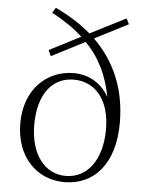

<svg xmlns="http://www.w3.org/2000/svg" viewBox="-57 -857 698 916"><g transform="rotate(5 292.5 -398.5)"><path d="M289 -16C190 -16 119 -104 119 -246C119 -396 188 -477 289 -477C385 -477 462 -403 462 -253C462 -114 397 -16 289 -16ZM169 -579 329 -661C400 -589 436 -506 455 -408C419 -472 359 -508 286 -508C158 -508 52 -411 52 -248C52 -84 156 14 285 14C429 14 525 -96 525 -290C525 -447 472 -578 367 -681L527 -763L514 -790L343 -703C296 -744 239 -780 173 -811L158 -786C218 -754 267 -720 306 -684L156 -607Z"/></g></svg>

Font: Noto Serif CJK HK ExtraLight
Style: Regular
Weight: 200
Designer: Ryoko NISHIZUKA 西塚涼子 (kana & ideographs); Frank Grießhammer (Latin, Greek & Cyrillic); Wenlong ZHANG 张文龙 (bopomofo); San
Foundry: Adobe
Version: Version 2.001;hotconv 1.1.0;makeotfexe 2.6.0